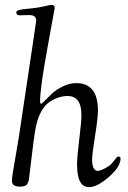

<svg xmlns="http://www.w3.org/2000/svg" viewBox="-20 -767 525 790"><path d="M29 -23Q29 -35 34.5 -67.5Q40 -100 47.5 -143Q55 -186 58 -206Q61 -225 80 -353Q99 -481 114 -580Q129 -679 129 -682Q129 -705 101 -705Q89 -705 75.5 -704.5Q62 -704 60 -704Q47 -704 47 -716Q47 -727 85 -730Q132 -734 159 -740.5Q186 -747 193 -747Q205 -747 205 -734Q205 -732 175 -568.5Q145 -405 145 -351Q145 -340 149 -340Q152 -340 165 -353.5Q178 -367 194.5 -382.5Q211 -398 238.5 -411.5Q266 -425 294 -425Q383 -425 383 -312Q383 -282 371 -207Q359 -132 359 -110Q359 -64 383 -64Q396 -64 425 -82Q434 -87 442.5 -97.5Q451 -108 457 -115.5Q463 -123 466 -123Q476 -123 476 -115Q476 -81 428 -39Q380 3 346 3Q297 3 297 -90Q297 -121 306 -192.5Q315 -264 315 -294Q315 -372 258 -372Q224 -372 190.5 -352Q157 -332 139 -285Q130 -262 124 -225.5Q118 -189 110.5 -123Q103 -57 99 -29Q96 -11 87.5 -5Q79 1 62 1Q29 1 29 -23Z"/></svg>

Font: OFL Sorts Mill Goudy TT
Style: Italic
Weight: 500
Italic angle: -6°
Version: Version 003.000